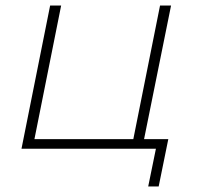

<svg xmlns="http://www.w3.org/2000/svg" viewBox="-20 -540 716 697"><path d="M162 -520H202L105 -35H464L561 -520H601L503 -35H591L556 137H518L546 0H58Z"/></svg>

Font: Argentum Sans ExtraLight
Style: Italic
Weight: 200
Italic angle: -11°
Designer: Julieta Ulanovsky (font), Cristiano Sobral (main changes and remaster)
Foundry: Julieta Ulanovsky (font), Cristiano Sobral (main changes and remaster)
Version: Version 2.007;June 15, 2022;FontCreator 14.0.0.2814 64-bit; 